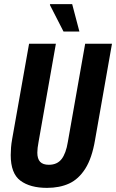

<svg xmlns="http://www.w3.org/2000/svg" viewBox="-20 -899 563 931"><path d="M208 12Q126 12 79 -23Q32 -58 32 -147Q32 -164 33.5 -183.5Q35 -203 39 -225L121 -687H251L167 -211Q164 -195 162.5 -182.5Q161 -170 161 -159Q161 -129 174.5 -114.5Q188 -100 217 -100Q257 -100 278.5 -127.5Q300 -155 309 -211L393 -687H523L441 -221Q426 -132 393.5 -81Q361 -30 315 -9Q269 12 208 12ZM288 -746 222 -875 223 -879H330L365 -746Z"/></svg>

Font: Archivo ExtraCondensed
Style: Bold Italic
Weight: 700
Width: 2
Italic angle: -10°
Designer: Hector Gatti
Foundry: Omnibus-Type
Version: Version 2.001